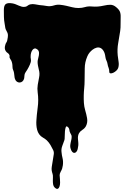

<svg xmlns="http://www.w3.org/2000/svg" viewBox="-20 -772 809 1246"><path d="M31 -549Q30 -558 25 -566Q20 -574 17 -582Q14 -590 13 -600.5Q12 -611 10 -619Q6 -640 5.5 -662Q5 -684 5 -707Q5 -738 18.5 -746.5Q32 -755 61 -750Q72 -748 82 -744Q92 -740 102 -735.5Q112 -731 122 -728.5Q132 -726 144 -728Q154 -730 160.5 -736Q167 -742 178 -744Q192 -747 207.5 -744Q223 -741 237 -739Q262 -737 284 -733Q306 -729 331 -737Q350 -743 370 -741Q390 -739 409.5 -734.5Q429 -730 449 -725Q469 -720 489 -720Q512 -720 531.5 -726Q551 -732 574 -730Q596 -728 615 -729.5Q634 -731 656 -736Q677 -741 696 -741Q715 -741 732 -727Q751 -712 757.5 -697.5Q764 -683 763 -659Q762 -638 762.5 -615Q763 -592 760 -571Q754 -530 747 -492Q740 -454 744 -412Q746 -393 749.5 -371.5Q753 -350 747 -331Q744 -322 735 -313.5Q726 -305 715.5 -300Q705 -295 697 -296Q689 -297 689 -307V-308Q689 -322 684.5 -332.5Q680 -343 678 -356Q676 -369 671 -378.5Q666 -388 664 -402Q661 -427 652 -441.5Q643 -456 631.5 -461Q620 -466 606.5 -462.5Q593 -459 580 -449Q570 -441 561.5 -431Q553 -421 547 -407Q530 -368 530 -328.5Q530 -289 529 -249Q529 -224 526.5 -200Q524 -176 523.5 -152Q523 -128 524.5 -104Q526 -80 533 -56Q540 -33 545 -5.5Q550 22 538 46Q530 61 515.5 70Q501 79 493 92Q488 101 486.5 111Q485 121 486 131L488 152Q489 163 488 173Q487 183 484 196Q481 209 473 216Q466 221 460 220Q454 219 449.5 214Q445 209 441.5 201.5Q438 194 437 188Q435 178 436 169Q437 160 439 151.5Q441 143 443 134Q445 125 445 115Q445 107 442 102.5Q439 98 436 91Q431 82 430 71Q429 60 421 53Q411 43 407 53Q403 63 401.5 80Q400 97 400 114.5Q400 132 398 137Q392 154 384.5 174Q377 194 379 213Q381 236 386 255Q391 274 388 300Q386 313 383.5 321.5Q381 330 374 342Q367 355 367 365Q367 375 369 390Q370 398 370 412Q370 426 366.5 437.5Q363 449 355 453Q347 457 334 444Q327 437 325 426Q323 415 323 402.5Q323 390 323.5 377.5Q324 365 321 356Q317 344 315.5 334Q314 324 316 310Q318 296 320.5 282Q323 268 325 254Q327 243 329 228.5Q331 214 325 202Q317 185 307.5 169Q298 153 284 139Q272 128 258 120.5Q244 113 234 99Q225 86 221 70.5Q217 55 216 38.5Q215 22 216.5 5.5Q218 -11 219 -26Q221 -50 224.5 -73.5Q228 -97 228 -123Q228 -148 224.5 -172.5Q221 -197 225 -222Q229 -246 234 -271Q239 -296 232 -320Q229 -332 226.5 -345.5Q224 -359 224 -370Q224 -379 227 -389.5Q230 -400 232 -411.5Q234 -423 233 -433Q232 -443 224 -450Q213 -459 205 -457.5Q197 -456 191 -448Q185 -440 182 -429.5Q179 -419 179 -410Q178 -400 180 -390Q182 -380 180 -370Q178 -362 174 -353Q170 -344 166 -336Q162 -327 156.5 -319Q151 -311 146 -303Q139 -292 139 -284.5Q139 -277 137 -264Q134 -251 126 -244Q118 -237 108 -236.5Q98 -236 89.5 -242Q81 -248 77 -260Q74 -269 73.5 -279Q73 -289 71 -299Q69 -310 65 -318.5Q61 -327 61 -339Q61 -362 53 -379Q51 -383 48 -387Q45 -391 43 -396Q41 -401 42 -406Q43 -411 41 -415Q38 -423 30 -428Q22 -433 17 -441Q7 -457 14 -479Q16 -489 20.5 -495Q25 -501 27 -510Q29 -518 30.5 -529.5Q32 -541 31 -549Z"/></svg>

Font: Double Feature
Style: Regular
Weight: 400
Designer: David Shetterly
Foundry: David Shetterly
Version: Version 2.100 1997 initial release